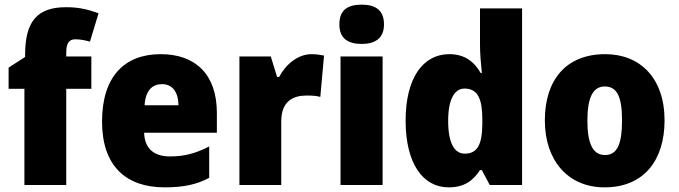

<svg xmlns="http://www.w3.org/2000/svg" viewBox="-20 -796 2919 826"><path d="M373 -414V-553H265V-570C265 -610 277 -627 304 -627C327 -627 348 -622 367 -617L404 -739C354 -757 316 -765 264 -765C140 -765 88 -704 88 -560V-551L17 -505V-414H85V0H265V-414Z M671 -563C516 -563 419 -467 419 -273C419 -81 523 10 688 10C772 10 828 -3 880 -31V-166C822 -136 773 -123 711 -123C638 -123 602 -161 600 -225H913V-310C913 -476 821 -563 671 -563ZM677 -434C722 -434 747 -400 748 -343H602C606 -408 636 -434 677 -434Z M1320 -563C1260 -563 1207 -516 1181 -465H1172L1145 -553H1010V0H1190V-274C1190 -364 1245 -385 1299 -385C1328 -385 1345 -383 1358 -379L1374 -557C1359 -560 1338 -563 1320 -563Z M1536 -776C1478 -776 1440 -755 1440 -691C1440 -629 1479 -607 1536 -607C1591 -607 1632 -629 1632 -691C1632 -755 1592 -776 1536 -776ZM1626 -553H1445V0H1626Z M1910 10C1978 10 2015 -19 2045 -64H2053L2087 0H2226V-760H2045V-603C2045 -566 2049 -518 2053 -482H2048C2019 -532 1978 -563 1913 -563C1800 -563 1725 -461 1725 -277C1725 -93 1799 10 1910 10ZM1979 -135C1936 -135 1908 -179 1908 -276C1908 -370 1936 -415 1978 -415C2036 -415 2055 -370 2055 -282V-261C2054 -174 2034 -135 1979 -135Z M2839 -278C2839 -461 2733 -563 2584 -563C2415 -563 2324 -452 2324 -278C2324 -107 2422 10 2581 10C2752 10 2839 -109 2839 -278ZM2507 -277C2507 -375 2530 -424 2582 -424C2637 -424 2656 -375 2656 -278C2656 -180 2637 -129 2583 -129C2529 -129 2507 -181 2507 -277Z"/></svg>

Font: Noto Sans Kannada SemiCondensed Black
Style: Regular
Weight: 900
Width: 4
Designer: Jelle Bosma - Monotype Design Team
Foundry: Monotype Imaging Inc.
Version: Version 2.005